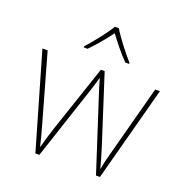

<svg xmlns="http://www.w3.org/2000/svg" viewBox="-136 -883 956 1003"><g transform="rotate(20 342.5 -381.0)"><path d="M355 -763H333C309 -722 254 -653 217 -612V-606H238C275 -643 316 -693 344 -731C372 -693 411 -643 448 -606H469V-612C432 -653 379 -722 355 -763ZM380 -388 506 1H528L669 -527H643L544 -156C529 -99 521 -72 517 -41H515C507 -72 497 -106 481 -157L362 -527H341L216 -156C196 -95 190 -72 182 -41H180C173 -72 167 -95 150 -156L45 -527H16L169 1H191L320 -388C331 -420 339 -446 349 -482H351C361 -446 369 -423 380 -388Z"/></g></svg>

Font: Noto Sans Lao Thin
Style: Regular
Weight: 100
Designer: Monotype Design Team
Foundry: Monotype Imaging Inc.
Version: Version 2.003